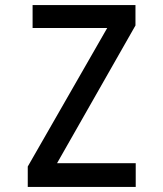

<svg xmlns="http://www.w3.org/2000/svg" viewBox="-20 -734 640 754"><path d="M89 0V-80L401 -624H108V-714H512V-634L204 -93H513V0Z"/></svg>

Font: Noto Sans Mono Medium
Style: Regular
Weight: 500
Designer: Monotype Design Team
Foundry: Monotype Imaging Inc.
Version: Version 2.014